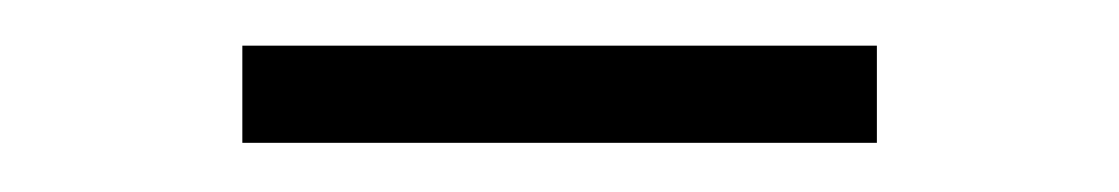

<svg xmlns="http://www.w3.org/2000/svg" viewBox="-20 -353 478 82"><path d="M354.5 -333.5V-292H83.5V-333.5Z"/></svg>

Font: Resagnicto
Style: Regular
Weight: 500
Version: Version 0.9991